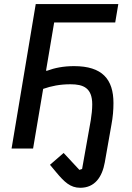

<svg xmlns="http://www.w3.org/2000/svg" viewBox="-20 -718 640 928"><path d="M367.9 189.6C438.2 189.6 473.7 137.8 486.5 66.8L518.5 -114.7C525.6 -152.7 528.4 -185.7 528.4 -219.8C528.4 -335.2 474.1 -398.4 338.1 -398.4C286.6 -398.4 244.7 -389.9 207.4 -376.1H202.4L241.8 -609.4H536.9L551.8 -698.2H152.7L35.9 0H139.9L188.6 -288.4C228.3 -302.2 269.2 -310.7 320.7 -310.7C382.8 -310.7 425.8 -293.3 425.8 -213.4C425.8 -190 422.9 -162.6 418.7 -136.7L376.8 98.7L363.6 103L287.6 21.3L221.6 78.5L251.4 114.3C290.8 161.6 320 189.6 367.9 189.6Z"/></svg>

Font: Margiela Mono Italic Medium It
Style: Regular
Weight: 500
Designer: Mike Abbink, Paul van der Laan, Pieter van Rosmalen
Foundry: Bold Monday
Version: Version 2.003 2021